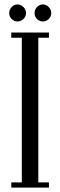

<svg xmlns="http://www.w3.org/2000/svg" viewBox="-20 -847 272 867"><path d="M31 0V-23.5H78.5V-676.5H31V-700H201V-676.5H153V-23.5H201V0ZM174 -750Q158.5 -750 147.2 -761.2Q136 -772.5 136 -787.5Q136 -803.5 147.2 -815.2Q158.5 -827 174 -827Q188.5 -827 200 -815.2Q211.5 -803.5 211.5 -787.5Q211.5 -772.5 200 -761.2Q188.5 -750 174 -750ZM58.5 -750Q44 -750 32.8 -761.2Q21.5 -772.5 21.5 -787.5Q21.5 -803.5 32.8 -815.2Q44 -827 58.5 -827Q74 -827 85.8 -815.2Q97.5 -803.5 97.5 -787.5Q97.5 -772.5 85.8 -761.2Q74 -750 58.5 -750Z"/></svg>

Font: Imbue 48pt
Style: Regular
Weight: 400
Designer: Tyler Finck
Foundry: Etcetera Type Company
Version: Version 1.102